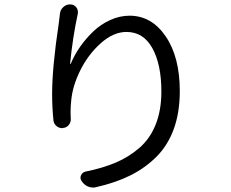

<svg xmlns="http://www.w3.org/2000/svg" viewBox="-20 -807 1040 865"><path d="M250 -745.1Q252 -763.7 265.6 -775.4Q278.3 -787.1 294.9 -787.1Q295.9 -787.1 296.9 -787.1Q313.5 -787.1 324.2 -773.4Q331.1 -763.7 331.1 -752Q331.1 -748 330.1 -743.2Q307.6 -639.6 295.9 -520.5Q295.9 -519.5 296.9 -519Q297.9 -518.6 298.8 -519.5Q314.5 -558.6 340.8 -596.2Q367.2 -633.8 400.4 -665.5Q433.6 -697.3 476.6 -716.8Q519.5 -736.3 563.5 -736.3Q663.1 -736.3 726.6 -643.1Q790 -549.8 790 -396.5Q790 -300.8 763.2 -226.6Q736.3 -152.3 685.1 -101.1Q633.8 -49.8 566.9 -16.6Q500 16.6 413.1 36.1Q406.2 38.1 399.4 38.1Q387.7 38.1 376 33.2Q358.4 25.4 347.7 8.8Q338.9 -3.9 345.2 -17.6Q351.6 -31.2 366.2 -34.2Q443.4 -49.8 502 -74.7Q560.5 -99.6 608.4 -141.1Q656.2 -182.6 681.6 -246.6Q707 -310.5 707 -394.5Q707 -516.6 666.5 -589.8Q626 -663.1 549.8 -663.1Q491.2 -663.1 434.6 -612.8Q377.9 -562.5 342.3 -491.2Q306.6 -419.9 300.8 -353.5Q297.9 -328.1 297.9 -301.8Q297.9 -287.1 298.8 -271.5Q299.8 -255.9 289.6 -243.7Q279.3 -231.4 263.7 -230.5Q262.7 -229.5 260.7 -229.5Q246.1 -229.5 234.4 -239.3Q221.7 -250 220.7 -265.6Q214.8 -324.2 214.8 -383.8Q214.8 -503.9 245.1 -704.1Q248 -725.6 250 -745.1Z"/></svg>

Font: Gen Jyuu GothicX Regular
Style: Regular
Weight: 400
Designer: [Source Han Sans]
Ryoko NISHIZUKA  (kana & ideographs); Paul D. Hunt (Latin, Greek & Cyrillic); Wenlong ZHANG  (bopomofo
Version: Version 1.002.20150607